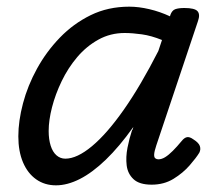

<svg xmlns="http://www.w3.org/2000/svg" viewBox="-20 -539 662 576"><path d="M148 17Q114 17 88.5 -1Q63 -19 49 -52Q35 -85 35 -130Q35 -176 49 -229Q63 -282 91 -333Q119 -384 159.5 -426Q200 -468 252 -493.5Q304 -519 368 -519Q396 -519 428 -511.5Q460 -504 490 -490L491 -494Q496 -508 506 -511.5Q516 -515 533 -515Q564 -515 572.5 -505.5Q581 -496 574 -476L449 -103Q443 -85 442.5 -76Q442 -67 446 -64Q450 -61 455 -61Q465 -61 475.5 -67.5Q486 -74 498.5 -86.5Q511 -99 525 -116Q533 -126 541 -127.5Q549 -129 560 -121Q576 -111 579.5 -101Q583 -91 578 -81Q569 -66 549 -43Q529 -20 500.5 -2.5Q472 15 435 15Q398 15 380.5 -1.5Q363 -18 360 -43Q357 -68 362.5 -96Q368 -124 376 -148Q378 -150 378.5 -152.5Q379 -155 380 -158Q338 -99 297.5 -60Q257 -21 219.5 -2Q182 17 148 17ZM126 -146Q126 -121 132 -102Q138 -83 149.5 -73Q161 -63 176 -63Q211 -63 256 -100.5Q301 -138 351.5 -210Q402 -282 455 -386L466 -419Q434 -432 405.5 -436Q377 -440 354 -440Q311 -440 275 -420Q239 -400 211.5 -367.5Q184 -335 165 -295.5Q146 -256 136 -217Q126 -178 126 -146Z"/></svg>

Font: Playwrite CA
Style: Regular
Weight: 400
Designer: Veronika Burian, José Scaglione
Foundry: TypeTogether
Version: Version 1.002